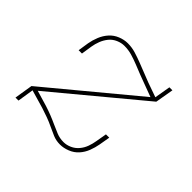

<svg xmlns="http://www.w3.org/2000/svg" viewBox="-130 -690 860 860"><g transform="rotate(45 300.0 -260.0)"><path d="M339 8Q315 8 293.5 -1Q272 -10 252.5 -19.5Q233 -29 211 -37Q189 -45 167 -52L81 -77L69 0H50L64 -87L476 -429L417 -451Q394 -459 371.5 -468Q349 -477 326.5 -486Q304 -495 280.5 -502Q257 -509 231 -509Q212 -509 192.5 -500.5Q173 -492 160 -476Q147 -460 139.5 -440.5Q132 -421 129 -402L121 -350H100L108 -402Q112 -425 121.5 -448.5Q131 -472 147.5 -490.5Q164 -509 187.5 -518.5Q211 -528 234 -528Q260 -528 284.5 -520.5Q309 -513 332 -504Q355 -495 378 -486Q401 -477 424 -468L492 -444L505 -520H524L509 -433L99 -92L173 -70Q195 -63 215.5 -55Q236 -47 256.5 -37.5Q277 -28 298 -19.5Q319 -11 343 -11Q362 -11 381 -19.5Q400 -28 413.5 -44Q427 -60 434 -79.5Q441 -99 444 -118L453 -170H474L465 -118Q461 -95 452 -71.5Q443 -48 426.5 -29.5Q410 -11 386 -1.5Q362 8 339 8Z"/></g></svg>

Font: Iosevka Etoile Thin
Style: Italic
Weight: 100
Italic angle: -9°
Designer: Belleve Invis
Foundry: Belleve Invis
Version: Version 22.1.2; ttfautohint (v1.8.4)